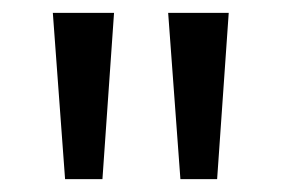

<svg xmlns="http://www.w3.org/2000/svg" viewBox="-20 -734 437 298"><path d="M157 -714H62L81 -456H139ZM335 -714H241L260 -456H317Z"/></svg>

Font: Noto Sans Lao Looped UI SemiCond
Style: Regular
Weight: 400
Width: 4
Designer: Mark Frömberg, Ben Mitchell
Foundry: The Fontpad Ltd
Version: Version 1.001